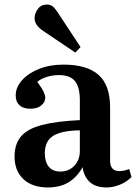

<svg xmlns="http://www.w3.org/2000/svg" viewBox="-20 -810 599 844"><path d="M190 14Q122 14 83 -22.5Q44 -59 44 -122Q44 -177 72.5 -210.5Q101 -244 164 -260.5Q227 -277 331 -282V-369Q331 -427 309.5 -453.5Q288 -480 238 -480Q211 -480 184.5 -471.5Q158 -463 144 -450Q164 -423 171.5 -407Q179 -391 179 -381Q179 -361 161.5 -346.5Q144 -332 114 -332Q82 -332 65.5 -347.5Q49 -363 49 -390Q49 -426 76.5 -457Q104 -488 151.5 -507Q199 -526 259 -526Q362 -526 413 -481Q464 -436 464 -338V-104Q464 -58 504 -58Q525 -58 548 -67L558 -32Q537 -10 507 2Q477 14 449 14Q401 14 375 -9.5Q349 -33 343 -75Q319 -32 282 -9Q245 14 190 14ZM245 -56Q283 -56 307 -81.5Q331 -107 331 -147V-237Q251 -236 214 -213Q177 -190 177 -136Q177 -98 194.5 -77Q212 -56 245 -56ZM311 -579 170 -674Q152 -686 142 -700Q132 -714 132 -730Q132 -750 146 -770Q160 -790 187 -790Q200 -790 210 -783Q220 -776 232 -758L334 -603Z"/></svg>

Font: Literata 36pt SemiBold
Style: Regular
Weight: 600
Designer: Latin by Veronika Burian and Jose Scaglione. Greek by Irene Vlachou. Cyrillic by Vera Evstafieva.
Foundry: TypeTogether
Version: Version 3.002